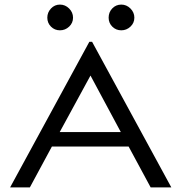

<svg xmlns="http://www.w3.org/2000/svg" viewBox="-20 -816 790 836"><path d="M636 0 540 -178H206L110 0H24L369 -634H381L726 0ZM374 -487 240 -241H506ZM241 -684Q218 -684 202 -700Q186 -716 186 -739Q186 -762 202 -779Q218 -796 241 -796Q264 -796 281 -779Q298 -762 298 -739Q298 -716 281 -700Q264 -684 241 -684ZM508 -684Q485 -684 469 -700Q453 -716 453 -739Q453 -763 469 -779.5Q485 -796 508 -796Q531 -796 548 -779Q565 -762 565 -739Q565 -716 548 -700Q531 -684 508 -684Z"/></svg>

Font: Inconsolata ExtraExpanded Thin
Style: Regular
Weight: 100
Width: 8
Monospace: yes
Designer: Raph Levien, Cyreal, Brenton Simpson
Foundry: Raph Levien, Cyreal, Google
Version: Version 3.100; ttfautohint (v1.8.4.7-5d5b)